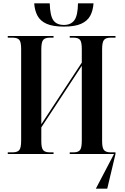

<svg xmlns="http://www.w3.org/2000/svg" viewBox="-20 -932 757 1162"><path d="M367 -771Q300 -771 262 -788Q224 -805 207 -836.5Q190 -868 187 -912H281Q283 -837 303 -809Q323 -781 367 -781Q409 -781 430 -809.5Q451 -838 452 -912H546Q543 -868 526 -836.5Q509 -805 471 -788Q433 -771 367 -771ZM27 0V-10H56Q85 -10 96.5 -23.5Q108 -37 108 -81V-636Q108 -678 96.5 -691Q85 -704 56 -704H27V-714H304V-704H281Q253 -704 241.5 -690.5Q230 -677 230 -633V-180L475 -553V-636Q475 -678 464 -691Q453 -704 425 -704H402V-714H679V-704H649Q621 -704 609.5 -690.5Q598 -677 598 -634V-78Q598 -36 610 -23Q622 -10 649 -10H679V0L629 210H560L670 0H402V-10H425Q453 -10 464 -23.5Q475 -37 475 -81V-534L230 -161V-77Q230 -36 241.5 -23Q253 -10 281 -10H304V0Z"/></svg>

Font: Noto Serif Display Condensed SemiBold
Style: Regular
Weight: 600
Width: 3
Designer: Monotype Design Team
Foundry: Monotype Imaging Inc.
Version: Version 2.009